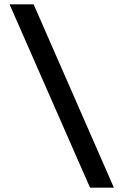

<svg xmlns="http://www.w3.org/2000/svg" viewBox="-20 -760 562 885"><path d="M395 105 24 -740H135L505 105Z"/></svg>

Font: BioRhyme ExtraBold
Style: Bold
Weight: 700
Version: Version 1.600;gftools[0.9.33]